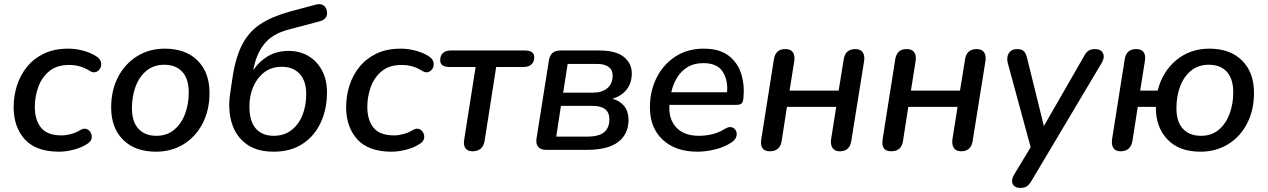

<svg xmlns="http://www.w3.org/2000/svg" viewBox="-20 -736 6226 943"><path d="M270 9Q157 9 102 -51.5Q47 -112 47 -210Q47 -264 63 -315Q79 -366 112 -407Q145 -448 195.5 -472.5Q246 -497 315 -497Q352 -497 387.5 -487.5Q423 -478 449 -462Q470 -450 475 -433.5Q480 -417 473.5 -403Q467 -389 453 -383Q439 -377 422 -387Q376 -417 320 -417Q259 -417 222 -386.5Q185 -356 168 -308.5Q151 -261 151 -211Q151 -147 181.5 -109Q212 -71 283 -71Q304 -71 328.5 -77.5Q353 -84 378 -99Q393 -107 406 -102Q419 -97 426 -83.5Q433 -70 429.5 -55Q426 -40 408 -29Q381 -11 342.5 -1Q304 9 270 9Z M746 9Q643 9 584.5 -49.5Q526 -108 526 -208Q526 -293 560 -358Q594 -423 653.5 -460Q713 -497 789 -497Q892 -497 950.5 -438.5Q1009 -380 1009 -280Q1009 -195 975 -129.5Q941 -64 881.5 -27.5Q822 9 746 9ZM748 -69Q799 -69 834.5 -98Q870 -127 888.5 -175.5Q907 -224 907 -283Q907 -349 875 -383.5Q843 -418 787 -418Q736 -418 700.5 -389.5Q665 -361 646.5 -312.5Q628 -264 628 -204Q628 -138 660 -103.5Q692 -69 748 -69Z M1324 9Q1241 9 1189.5 -29Q1138 -67 1118 -133Q1098 -199 1111 -281L1122 -355Q1137 -455 1170 -518Q1203 -581 1259.5 -618Q1316 -655 1403 -679L1530 -713Q1551 -719 1565.5 -711.5Q1580 -704 1585 -684Q1590 -664 1580 -650Q1570 -636 1549 -631L1398 -591Q1317 -570 1277 -519Q1237 -468 1224 -391Q1251 -433 1295 -459.5Q1339 -486 1398 -486Q1452 -486 1494.5 -461Q1537 -436 1561.5 -390Q1586 -344 1586 -283Q1586 -200 1555 -133.5Q1524 -67 1465.5 -29Q1407 9 1324 9ZM1324 -69Q1375 -69 1411 -96.5Q1447 -124 1465.5 -170.5Q1484 -217 1484 -274Q1484 -338 1452 -373Q1420 -408 1364 -408Q1313 -408 1277.5 -380.5Q1242 -353 1223.5 -309Q1205 -265 1205 -214Q1205 -140 1236.5 -104.5Q1268 -69 1324 -69Z M1903 9Q1790 9 1735 -51.5Q1680 -112 1680 -210Q1680 -264 1696 -315Q1712 -366 1745 -407Q1778 -448 1828.5 -472.5Q1879 -497 1948 -497Q1985 -497 2020.5 -487.5Q2056 -478 2082 -462Q2103 -450 2108 -433.5Q2113 -417 2106.5 -403Q2100 -389 2086 -383Q2072 -377 2055 -387Q2009 -417 1953 -417Q1892 -417 1855 -386.5Q1818 -356 1801 -308.5Q1784 -261 1784 -211Q1784 -147 1814.5 -109Q1845 -71 1916 -71Q1937 -71 1961.5 -77.5Q1986 -84 2011 -99Q2026 -107 2039 -102Q2052 -97 2059 -83.5Q2066 -70 2062.5 -55Q2059 -40 2041 -29Q2014 -11 1975.5 -1Q1937 9 1903 9Z M2300 7Q2277 7 2266 -8Q2255 -23 2260 -51L2316 -407H2188Q2142 -407 2142 -440Q2142 -463 2155.5 -475.5Q2169 -488 2193 -488H2558Q2604 -488 2604 -455Q2604 -432 2590 -419.5Q2576 -407 2552 -407H2417L2360 -43Q2351 7 2300 7Z M2662 0Q2636 0 2623.5 -14.5Q2611 -29 2615 -55L2676 -440Q2684 -488 2731 -488H2924Q3005 -488 3044 -456.5Q3083 -425 3083 -376Q3083 -328 3057.5 -296Q3032 -264 2988 -251Q3025 -241 3046 -214.5Q3067 -188 3067 -148Q3067 -78 3016.5 -39Q2966 0 2863 0ZM2746 -281H2894Q2937 -281 2963 -303Q2989 -325 2989 -365Q2989 -393 2969 -407.5Q2949 -422 2913 -422H2768ZM2712 -65H2864Q2921 -65 2947 -86.5Q2973 -108 2973 -150Q2973 -216 2890 -216H2735Z M3406 9Q3298 9 3235 -49.5Q3172 -108 3172 -209Q3172 -289 3205 -354.5Q3238 -420 3297.5 -458.5Q3357 -497 3436 -497Q3515 -497 3560 -461.5Q3605 -426 3621.5 -370Q3638 -314 3631 -252Q3629 -233 3621 -227Q3613 -221 3598 -221H3268Q3263 -151 3301.5 -110Q3340 -69 3413 -69Q3446 -69 3479 -77Q3512 -85 3540 -103Q3560 -115 3574 -111Q3588 -107 3594.5 -94Q3601 -81 3596.5 -65.5Q3592 -50 3575 -38Q3540 -14 3493.5 -2.5Q3447 9 3406 9ZM3435 -426Q3388 -426 3355.5 -405.5Q3323 -385 3304 -352.5Q3285 -320 3277 -283H3551Q3556 -343 3529 -384.5Q3502 -426 3435 -426Z M3761 7Q3710 7 3719 -52L3781 -445Q3789 -495 3837 -495Q3863 -495 3874 -479.5Q3885 -464 3881 -436L3858 -291H4099L4124 -445Q4132 -495 4181 -495Q4206 -495 4217 -479.5Q4228 -464 4224 -436L4161 -43Q4153 7 4105 7Q4080 7 4069 -9Q4058 -25 4062 -53L4087 -211H3845L3819 -43Q3811 7 3761 7Z M4357 7Q4306 7 4315 -52L4377 -445Q4385 -495 4433 -495Q4459 -495 4470 -479.5Q4481 -464 4477 -436L4454 -291H4695L4720 -445Q4728 -495 4777 -495Q4802 -495 4813 -479.5Q4824 -464 4820 -436L4757 -43Q4749 7 4701 7Q4676 7 4665 -9Q4654 -25 4658 -53L4683 -211H4441L4415 -43Q4407 7 4357 7Z M4992 187Q4963 187 4954 167.5Q4945 148 4960 123L5042 -13L4930 -425Q4922 -455 4935 -475Q4948 -495 4976 -495Q4998 -495 5008.5 -484.5Q5019 -474 5025 -449L5107 -117L5303 -458Q5313 -478 5325.5 -486.5Q5338 -495 5358 -495Q5387 -495 5397 -475Q5407 -455 5392 -429L5047 151Q5036 170 5024 178.5Q5012 187 4992 187Z M5876 9Q5771 9 5713.5 -51.5Q5656 -112 5657 -211H5568L5542 -44Q5533 7 5484 7Q5459 7 5448.5 -9Q5438 -25 5442 -53L5504 -445Q5512 -495 5560 -495Q5612 -495 5603 -436L5580 -291H5666Q5689 -384 5757 -440.5Q5825 -497 5920 -497Q6022 -497 6080.5 -438.5Q6139 -380 6139 -280Q6139 -195 6105 -129.5Q6071 -64 6011.5 -27.5Q5952 9 5876 9ZM5879 -69Q5930 -69 5965 -98Q6000 -127 6018.5 -175.5Q6037 -224 6037 -283Q6037 -349 6005.5 -383.5Q5974 -418 5917 -418Q5866 -418 5830.5 -389.5Q5795 -361 5776.5 -312.5Q5758 -264 5758 -204Q5758 -138 5790 -103.5Q5822 -69 5879 -69Z"/></svg>

Font: Nunito SemiBold
Style: Italic
Weight: 600
Italic angle: -9°
Designer: Vernon Adams
Foundry: Vernon Adams
Version: Version 3.601; ttfautohint (v1.8.2.53-6de2)